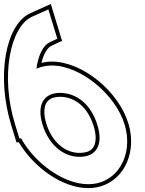

<svg xmlns="http://www.w3.org/2000/svg" viewBox="-165 -891 740 982"><path d="M-2.1 -805 82.3 -843 128.1 -693 89.6 -675C56.9 -660.3 31 -611.3 21.2 -539.5C44.8 -549.9 71.3 -555.8 100 -556C247 -556 426.3 -408 472.7 -253C520 -98 433.9 52 285.6 51C161.1 51 14.2 -55.1 -57 -183H-65.9L-87.3 -253L-87.5 -253.5L-87.7 -254C-165.7 -506 -110.8 -755 -2.1 -805ZM52.5 -253.5C84.1 -150.8 159.2 -88 242.8 -89C327.8 -89 365.1 -150 332.7 -253C301.5 -355 229.1 -415 142.8 -416C58 -416 21.9 -354.2 52.5 -253.5ZM-10.4 -823.2C-136.7 -765.1 -185.4 -502.1 -106.8 -248.1L-80.7 -163H-68.6C7.6 -34.6 154.3 71 285.5 71C308.5 71.2 330.7 67.9 351.1 61.7C474.7 24.1 534.8 -118.2 491.8 -258.8C443 -421.8 258.5 -576 99.9 -576C81.5 -575.9 63 -573.4 47 -569.4C59 -620.1 80 -648.7 98 -656.8L152.3 -682.2L94.8 -870.6ZM71.6 -259.3C64.9 -281.5 61.8 -301.2 61.7 -317.8C61.6 -369.6 87.5 -396 142.7 -396C218.6 -395.1 284.2 -343.1 313.6 -247.1C320.9 -223.8 324.2 -203.7 324.3 -186.6C324.5 -134.9 298.5 -109 242.7 -109C170 -108.1 101.4 -162.6 71.6 -259.3Z"/></svg>

Font: Nordica Plus
Style: NordicaClassicRgOpOblOl
Weight: 500
Version: Version 1.01